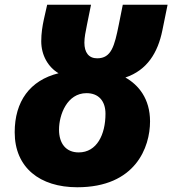

<svg xmlns="http://www.w3.org/2000/svg" viewBox="-20 -780 727 810"><path d="M306 10C552 10 613 -159 613 -268C613 -364 564 -422 509 -453C601 -484 646 -558 665 -652L687 -760H498L481 -675C463 -586 450 -534 390 -534C354 -534 336 -559 336 -600C336 -622 341 -646 347 -676L364 -760H179L165 -698C159 -670 154 -640 154 -606C154 -547 183 -497 227 -471C106 -441 42 -352 42 -222C42 -73 148 10 306 10ZM312 -137C258 -137 229 -175 229 -233C229 -296 263 -387 345 -387C396 -387 425 -354 425 -300C425 -213 389 -137 312 -137Z"/></svg>

Font: Noto Sans Black
Style: Italic
Weight: 900
Italic angle: -12°
Designer: Monotype Design Team
Foundry: Monotype Imaging Inc.
Version: Version 2.013